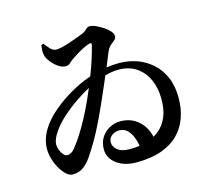

<svg xmlns="http://www.w3.org/2000/svg" viewBox="-115 -923 1230 1110"><g transform="rotate(-15 500.0 -367.5)"><path d="M570 48Q498 48 452 13.5Q406 -21 406 -74Q406 -113 424 -142.5Q442 -172 473 -189Q504 -206 540 -206Q588 -206 624 -184Q660 -162 681.5 -125Q703 -88 706 -42L613 -25Q610 -57 599 -87.5Q588 -118 568.5 -137.5Q549 -157 519 -157Q493 -157 474 -141.5Q455 -126 455 -102Q455 -77 479 -56.5Q503 -36 554 -36Q607 -36 652.5 -49Q698 -62 732 -90Q766 -118 785 -163Q804 -208 803 -273Q803 -334 780.5 -385Q758 -436 714 -466.5Q670 -497 606 -497Q566 -497 519.5 -483Q473 -469 425 -444.5Q377 -420 332.5 -389.5Q288 -359 251 -326.5Q214 -294 190 -263Q169 -236 158 -212.5Q147 -189 147 -169Q148 -153 155 -136Q162 -119 172.5 -107.5Q183 -96 194 -96Q206 -96 219 -103.5Q232 -111 244 -128Q277 -169 313.5 -232Q350 -295 384.5 -370.5Q419 -446 448 -524Q477 -602 495 -673Q497 -681 494.5 -684.5Q492 -688 483 -686Q469 -682 449.5 -672.5Q430 -663 410.5 -651.5Q391 -640 375 -629Q357 -617 346.5 -606Q336 -595 318 -595Q297 -595 275 -610Q253 -625 237 -645Q221 -665 216 -678Q209 -700 210 -718.5Q211 -737 213 -750L227 -754Q239 -737 255.5 -719.5Q272 -702 291 -702Q305 -702 328 -707.5Q351 -713 377 -722Q403 -731 426 -739.5Q449 -748 461 -753Q475 -759 486.5 -771Q498 -783 511 -783Q525 -783 545.5 -774Q566 -765 587.5 -751Q609 -737 623.5 -721Q638 -705 638 -690Q638 -677 627.5 -668Q617 -659 603 -647.5Q589 -636 578 -611Q567 -582 548 -537.5Q529 -493 506 -439.5Q483 -386 458.5 -331Q434 -276 409 -225Q384 -174 362 -136Q334 -88 310 -53Q286 -18 259 1Q232 20 196 20Q177 20 158.5 3.5Q140 -13 124 -40Q108 -67 98.5 -98.5Q89 -130 89 -161Q89 -188 97 -215.5Q105 -243 120.5 -269.5Q136 -296 159 -322Q187 -354 234 -390.5Q281 -427 342 -459.5Q403 -492 474 -512.5Q545 -533 619 -533Q674 -533 724.5 -515.5Q775 -498 815 -462.5Q855 -427 878 -374Q901 -321 901 -250Q901 -187 882 -132.5Q863 -78 823 -37.5Q783 3 720.5 25.5Q658 48 570 48Z"/></g></svg>

Font: Noto Serif JP ExtraLight
Style: Bold
Weight: 700
Version: Version 2.003-H1;hotconv 1.1.1;makeotfexe 2.6.0